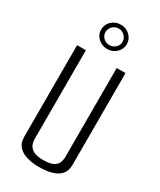

<svg xmlns="http://www.w3.org/2000/svg" viewBox="-207 -888 804 963"><g transform="rotate(30 194.5 -407.0)"><path d="M194.4 5Q155.9 5 124.1 -4Q92.3 -13 73.4 -33.5Q54.5 -54 54.5 -89V-620H105.4V-106.2Q105.4 -87.9 112.8 -71.8Q120.2 -55.6 139.3 -45.7Q158.4 -35.8 194.4 -35.8Q232.9 -35.8 252 -45.7Q271.2 -55.6 277.5 -71.9Q283.8 -88.2 283.8 -106.2V-620H334.8V-89Q334.8 -54 316.8 -33.5Q298.8 -13 267 -4Q235.2 5 194.4 5ZM194.9 -678.6Q162.4 -678.6 141 -699.2Q119.5 -719.8 119.5 -748.2Q119.5 -777.5 141 -798.3Q162.4 -819.1 194.9 -819.1Q225.1 -819.1 246.6 -798.3Q268.2 -777.5 268.2 -748.2Q268.2 -719.8 246.6 -699.2Q225.1 -678.6 194.9 -678.6ZM194.8 -701.2Q214.2 -701.2 229 -714.9Q243.7 -728.6 243.7 -747.5Q243.7 -767.6 228.9 -782.2Q214.2 -796.8 194.8 -796.8Q173.5 -796.8 159.1 -782.2Q144.8 -767.6 144.8 -747.5Q144.8 -728.6 159.1 -714.9Q173.5 -701.2 194.8 -701.2Z"/></g></svg>

Font: Smooch Sans Thin
Style: Regular
Weight: 100
Designer: Robert E. Leuschke
Foundry: Robert E. Leuschke
Version: Version 1.010